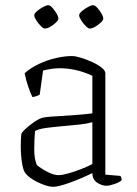

<svg xmlns="http://www.w3.org/2000/svg" viewBox="-20 -716 529 740"><path d="M185 4Q170 4 147 -4.5Q124 -13 104.5 -25.5Q85 -38 77 -50Q69 -60 64.5 -90Q60 -120 60 -153Q60 -165 60.5 -176.5Q61 -188 62 -198Q62 -204 77.5 -218.5Q93 -233 113.5 -247Q134 -261 148 -263Q156 -265 176.5 -266.5Q197 -268 217 -269Q243 -271 273.5 -273Q304 -275 336 -279V-424Q301 -440 270 -446.5Q239 -453 212 -453Q194 -453 177.5 -450.5Q161 -448 146 -444L133 -351Q129 -349 121.5 -346Q114 -343 105 -342Q98 -356 89 -381.5Q80 -407 75 -434Q99 -455 131 -470Q163 -485 196.5 -492.5Q230 -500 257 -500Q271 -500 292 -493.5Q313 -487 335 -477Q357 -467 371.5 -455.5Q386 -444 386 -434V-43L444 -38Q446 -36 447.5 -31.5Q449 -27 449 -22Q442 -14 422 -7Q402 0 390 0Q373 0 354.5 -12Q336 -24 336 -49Q289 -26 246.5 -11Q204 4 185 4ZM206 -41Q220 -41 244.5 -48Q269 -55 294.5 -65Q320 -75 336 -84V-245Q314 -239 286.5 -236Q259 -233 224 -230Q189 -227 158.5 -223Q128 -219 115 -211Q112 -177 112 -140Q112 -103 122 -80Q139 -66 163 -53.5Q187 -41 206 -41ZM326 -606Q320 -606 310.5 -615.5Q301 -625 293 -637.5Q285 -650 285 -657Q285 -664 295.5 -673Q306 -682 319 -689Q332 -696 339 -696Q346 -696 355 -686Q364 -676 371 -664Q378 -652 378 -644Q378 -638 368.5 -629Q359 -620 347 -613Q335 -606 326 -606ZM153 -606Q147 -606 137.5 -615.5Q128 -625 120 -637.5Q112 -650 112 -657Q112 -664 122.5 -673Q133 -682 146 -689Q159 -696 166 -696Q173 -696 182 -686Q191 -676 198 -664Q205 -652 205 -644Q205 -638 195.5 -629Q186 -620 174 -613Q162 -606 153 -606Z"/></svg>

Font: Texturina 72pt Thin
Style: Regular
Weight: 100
Designer: Guillermo Torres Carreño
Foundry: Omnibus-Type
Version: Version 1.002; ttfautohint (v1.8.3)